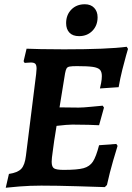

<svg xmlns="http://www.w3.org/2000/svg" viewBox="-20 -873 622 903"><path d="M280 -74Q344 -74 373 -82Q402 -90 417 -113Q432 -136 446 -190L527 -196L533 -187Q528 -172 512 -117Q496 -62 483 -3L473 7Q443 6 345.5 3Q248 0 174 0Q121 0 71 4Q21 8 7 10L22 -55Q63 -61 80 -79Q97 -97 102 -141L150 -525L152 -550Q152 -567 146 -573Q140 -579 125 -579Q116 -579 107.5 -578Q99 -577 96 -577L91 -585L105 -644Q122 -643 172.5 -642Q223 -641 281 -641Q486 -641 576 -653L582 -643Q580 -636 573 -612Q566 -588 555.5 -546Q545 -504 538 -463L450 -457Q452 -463 455.5 -482Q459 -501 459 -515Q459 -536 449.5 -545.5Q440 -555 416 -558.5Q392 -562 342 -562Q318 -562 307.5 -560Q297 -558 293 -551Q289 -544 286 -528L260 -368L350 -367Q370 -367 410 -371Q450 -375 463 -376L469 -367L446 -284Q433 -285 396.5 -286Q360 -287 320 -287Q297 -287 246 -281Q235 -211 235 -212Q233 -194 228 -160.5Q223 -127 223 -112Q223 -88 234.5 -81Q246 -74 280 -74ZM291 -764Q291 -803 315.5 -828Q340 -853 379 -853Q407 -853 423 -836Q439 -819 439 -792Q439 -753 414.5 -728Q390 -703 352 -703Q322 -703 306.5 -719.5Q291 -736 291 -764Z"/></svg>

Font: Alegreya
Style: Bold Italic
Weight: 700
Italic angle: -7°
Designer: Juan Pablo del Peral
Foundry: Huerta Tipografica
Version: Version 2.007; ttfautohint (v1.6)